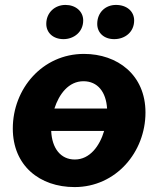

<svg xmlns="http://www.w3.org/2000/svg" viewBox="-20 -749 643 780"><path d="M283 11C451 11 571 -131 571 -292C571 -445 457 -530 321 -530C152 -530 32 -388 32 -227C32 -76 141 11 283 11ZM284 -101C226 -101 191 -147 188 -217H403C385 -156 345 -101 284 -101ZM238 -590C280 -590 318 -619 318 -666C318 -703 287 -729 246 -729C203 -729 168 -698 168 -652C168 -616 196 -590 238 -590ZM444 -590C488 -590 525 -619 525 -666C525 -703 495 -729 451 -729C408 -729 375 -698 375 -652C375 -616 402 -590 444 -590ZM201 -308C220 -367 259 -419 319 -419C377 -419 411 -375 415 -308Z"/></svg>

Font: Fixel Text 20240404
Style: Bold Italic
Weight: 700
Width: 4
Italic angle: -10°
Designer: AlfaBravo + MacPaw
Foundry: Kyrylo Tkachov, Marchela Mozhyna, Serhii Makarenko, Maria Weinstein, Zakhar Kryvoshyya
Version: Version 1.211;Glyphs 3.2 (3225)